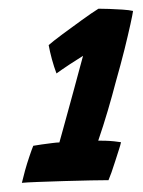

<svg xmlns="http://www.w3.org/2000/svg" viewBox="-20 -656 320 430"><path d="M200 -341Q206.5 -341 216.2 -340.8Q226 -340.5 235.8 -339.5Q245.5 -338.5 251 -337.5Q250 -332 246.2 -320.5Q242.5 -309 238.2 -295.5Q234 -282 229.8 -270.2Q225.5 -258.5 223 -252.5Q211.5 -252.5 183.8 -252Q156 -251.5 123.8 -250.5Q91.5 -249.5 64.8 -248.5Q38 -247.5 29 -246.5Q31.5 -257.5 36 -273.8Q40.5 -290 45.8 -305.5Q51 -321 54.5 -329.5Q62 -331 73.5 -332.5Q85 -334 96.2 -335.5Q107.5 -337 113 -337Q116 -347 121.2 -366.5Q126.5 -386 133 -409.5Q139.5 -433 146 -457Q152.5 -481 157.8 -500.8Q163 -520.5 166 -531Q162 -528.5 153.8 -523.2Q145.5 -518 136 -511.8Q126.5 -505.5 118.5 -500Q110.5 -494.5 106.5 -491.5Q101 -506 96.2 -523.5Q91.5 -541 89 -555Q98 -563 119.2 -578.8Q140.5 -594.5 163.2 -611Q186 -627.5 200.5 -636.5Q210 -636.5 224.8 -636Q239.5 -635.5 254.5 -634.5Q269.5 -633.5 278 -631.5Q277 -624 272 -601.2Q267 -578.5 258.8 -545.2Q250.5 -512 239 -471.5Q231.5 -442.5 221.5 -408.5Q211.5 -374.5 200 -341Z"/></svg>

Font: Grandstander Thin SemiBold
Style: Italic
Weight: 600
Italic angle: -15°
Version: Version 1.200